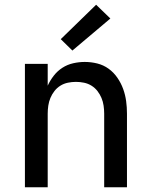

<svg xmlns="http://www.w3.org/2000/svg" viewBox="-20 -789 640 809"><path d="M85 0V-520H181V-428Q191 -450 206.5 -470Q222 -490 243 -503.5Q264 -517 288.5 -522.5Q313 -528 337 -528Q364 -528 390 -521.5Q416 -515 437.5 -499.5Q459 -484 474.5 -461.5Q490 -439 499 -414Q508 -389 511.5 -363Q515 -337 515 -310V0H419V-310Q419 -327 416.5 -344Q414 -361 407.5 -376.5Q401 -392 390.5 -405.5Q380 -419 365.5 -428Q351 -437 334 -440.5Q317 -444 300 -444Q283 -444 266 -440.5Q249 -437 234.5 -428Q220 -419 209.5 -405.5Q199 -392 192.5 -376.5Q186 -361 183.5 -344Q181 -327 181 -310V0ZM285 -576 236 -624 385 -769 445 -711Z"/></svg>

Font: Iosevka SS04 Medium Extended
Style: Regular
Weight: 500
Width: 7
Monospace: yes
Designer: Belleve Invis
Foundry: Belleve Invis
Version: Version 19.0.0; ttfautohint (v1.8.4)